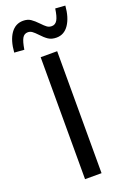

<svg xmlns="http://www.w3.org/2000/svg" viewBox="-179 -950 673 1006"><g transform="rotate(-20 157.0 -447.0)"><path d="M0 0ZM111 -680H203V0H111ZM-11 -750Q-6 -817 20 -854Q46 -891 89 -891Q114 -891 131 -879.5Q148 -868 168 -847Q185 -829 196 -821Q207 -813 222 -813Q242 -813 253 -832Q264 -851 270 -894L325 -890Q320 -825 294 -786.5Q268 -748 225 -748Q198 -748 180 -760Q162 -772 142 -794Q127 -810 116 -818Q105 -826 92 -826Q72 -826 61.5 -808Q51 -790 44 -746Z"/></g></svg>

Font: Martel Sans
Style: Regular
Weight: 400
Designer: Dan Reynolds and Mathieu Réguer
Foundry: Dan Reynolds and Mathieu Réguer
Version: Version 1.002; ttfautohint (v1.1) -l 5 -r 5 -G 72 -x 0 -D la